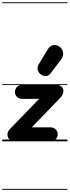

<svg xmlns="http://www.w3.org/2000/svg" viewBox="-25 -1250 616 1698"><path d="M105.5 0Q73 0 56.5 -18.8Q40 -37.5 41 -62.8Q42 -88 61 -107L320.5 -375.5H175.5Q143.5 -375.5 125.2 -393Q107 -410.5 107 -435.5Q107 -462 125.2 -481.2Q143.5 -500.5 175.5 -500.5H469Q502 -500.5 519.8 -483Q537.5 -465.5 535.2 -438.5Q533 -411.5 506 -382.5L256 -124H417Q449.5 -124 467.5 -105.8Q485.5 -87.5 485.5 -61.5Q485.5 -36.5 467.5 -18.2Q449.5 0 417 0ZM105.5 0Q73 0 56.5 -18.8Q40 -37.5 41 -62.8Q42 -88 61 -107L320.5 -375.5H175.5Q143.5 -375.5 125.2 -393Q107 -410.5 107 -435.5Q107 -462 125.2 -481.2Q143.5 -500.5 175.5 -500.5H469Q502 -500.5 519.8 -483Q537.5 -465.5 535.2 -438.5Q533 -411.5 506 -382.5L256 -124H417Q449.5 -124 467.5 -105.8Q485.5 -87.5 485.5 -61.5Q485.5 -36.5 467.5 -18.2Q449.5 0 417 0ZM341 -588.5Q318 -602.5 309.8 -628.8Q301.5 -655 318 -682.5L395 -810Q419 -850 451.8 -851.8Q484.5 -853.5 507.5 -832Q531 -811 533.2 -781Q535.5 -751 517 -726.5L424.5 -604Q406 -579.5 384.2 -577.5Q362.5 -575.5 341 -588.5ZM-5 420.5H571V428.5H-5ZM-5 -16H571V0H-5ZM-5 -505.5H571V-497.5H-5ZM-5 -1230H571V-1222H-5Z"/></svg>

Font: Edu VIC WA NT Pre Guide
Style: Regular
Weight: 400
Designer: Tina and Corey Anderson, Eben Sorkin, Mirko Velimirovic
Foundry: Google for Education
Version: Version 1.000